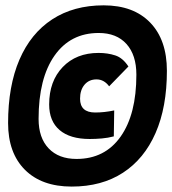

<svg xmlns="http://www.w3.org/2000/svg" viewBox="-20 -706 645 719"><path d="M248.5 -7.3Q136.2 -7.3 73.2 -70.3Q10.3 -133.3 10.3 -245.1Q10.3 -383.8 52.7 -482.4Q95.2 -581.1 175.5 -633.5Q255.9 -686 368.2 -686Q480 -686 542.5 -621.3Q605 -556.6 605 -440.9Q605 -304.7 562.5 -207.8Q520 -110.8 440.4 -59.1Q360.8 -7.3 248.5 -7.3ZM266.6 -110.8Q372.6 -110.8 431.6 -194.3Q490.7 -277.8 490.7 -426.3Q490.7 -500 453.6 -541.3Q416.5 -582.5 349.6 -582.5Q243.7 -582.5 184.1 -497.6Q124.5 -412.6 124.5 -260.7Q124.5 -189.9 162.1 -150.4Q199.7 -110.8 266.6 -110.8ZM315.9 -185.5Q242.2 -185.5 203.1 -219Q164.1 -252.4 164.1 -314.9Q164.1 -401.9 214.8 -454.8Q265.6 -507.8 349.1 -507.8Q383.3 -507.8 411.6 -498.5Q439.9 -489.3 460.9 -457L388.7 -382.8Q369.6 -408.7 341.3 -408.7Q313.5 -408.7 296.6 -388.9Q279.8 -369.1 279.8 -336.4Q279.8 -284.7 336.4 -284.7Q371.1 -284.7 407.7 -292.5L406.2 -195.3Q384.3 -189.5 361.1 -187.5Q337.9 -185.5 315.9 -185.5Z"/></svg>

Font: Cascadia Code PL
Style: Bold Italic
Weight: 700
Italic angle: -10°
Monospace: yes
Designer: Aaron Bell
Foundry: Saja Typeworks
Version: Version 2404.023; ttfautohint (v1.8.4)